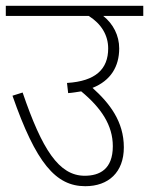

<svg xmlns="http://www.w3.org/2000/svg" viewBox="-20 -642 514 662"><path d="M0 -622V-587H286C329 -560 353 -521 353 -475C353 -404 310 -362 211 -356L215 -321C231 -322 246 -325 260 -327C329 -270 369 -210 369 -138C369 -58 323 -36 272 -36C183 -36 125 -127 58 -323L23 -312C104 -80 172 0 274 0C354 0 407 -48 407 -134C407 -223 358 -286 299 -339C362 -364 391 -413 391 -475C391 -520 370 -560 336 -587H474V-622Z"/></svg>

Font: Noto Sans SemiCondensed ExtraLight
Style: Regular
Weight: 200
Width: 4
Designer: Monotype Design Team
Foundry: Monotype Imaging Inc.
Version: Version 2.013